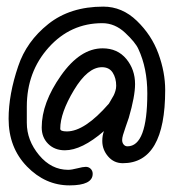

<svg xmlns="http://www.w3.org/2000/svg" viewBox="-20 -591 538 580"><path d="M260 -66Q260 -31 190 -31Q117 -31 61.5 -88Q6 -145 6 -232Q6 -306 35 -391Q60 -466 126 -518.5Q192 -571 292 -571Q349 -571 393.5 -528Q438 -485 458.5 -429Q479 -373 479 -319Q479 -98 351 -98Q324 -98 306.5 -118.5Q289 -139 289 -165Q289 -182 294 -195Q227 -137 176 -137Q145 -137 125.5 -156.5Q106 -176 106 -206Q106 -280 164 -362.5Q222 -445 290 -445Q335 -445 361.5 -413Q388 -381 388 -337Q388 -300 369 -235Q365 -223 359.5 -207.5Q354 -192 351.5 -183Q349 -174 349 -168Q349 -160 353.5 -154.5Q358 -149 365 -149Q425 -149 425 -309Q425 -385 398 -443Q389 -463 358 -492Q327 -521 289 -521Q193 -521 127 -447.5Q61 -374 61 -269V-220Q61 -167 98 -122.5Q135 -78 186 -78Q196 -78 213.5 -82.5Q231 -87 239 -87Q248 -87 254 -81Q260 -75 260 -66ZM182 -194Q236 -194 309 -278Q311 -282 316 -290Q321 -298 323.5 -303Q326 -308 328.5 -316Q331 -324 331 -332Q331 -355 320.5 -371.5Q310 -388 288 -388Q245 -388 203.5 -319Q162 -250 162 -202Q162 -194 182 -194Z"/></svg>

Font: Because We Build
Style: Regular
Weight: 400
Designer: Liz Wetzel, Aaron Williamson, Russ McMullin
Foundry: Red Hat
Version: Version 1.000